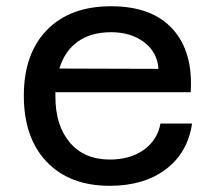

<svg xmlns="http://www.w3.org/2000/svg" viewBox="-20 -582 690 614"><path d="M331.1 12.2Q202.6 12.2 129.4 -64.5Q56.2 -141.1 56.2 -275.9Q56.2 -410.2 130.1 -486.1Q204.1 -562 335 -562Q466.3 -562 532.2 -489Q598.1 -416 589.8 -287.1H157.2V-272Q157.2 -181.2 203.1 -126.5Q249 -71.8 331.1 -71.8Q396 -71.8 439.7 -102.8Q483.4 -133.8 493.2 -187H594.2Q580.6 -93.8 510.5 -40.8Q440.4 12.2 331.1 12.2ZM335 -479Q271.5 -479 229.2 -449.2Q187 -419.4 169.9 -362.8L486.8 -361.8Q483.4 -414.6 441.2 -446.8Q398.9 -479 335 -479Z"/></svg>

Font: Azeret Mono
Style: Regular
Weight: 400
Designer: Martin Vácha
Foundry: Displaay
Version: Version 1.002